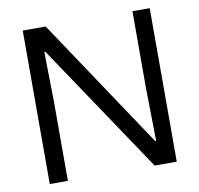

<svg xmlns="http://www.w3.org/2000/svg" viewBox="-81 -814 932 898"><g transform="rotate(-10 385.5 -364.5)"><path d="M84 0V-729H193L604 -113H609L605 -360V-729H687V0H582L171 -613H166L170 -379V0Z"/></g></svg>

Font: Mona Sans ExtraLight
Style: Regular
Weight: 400
Version: Version 2.000